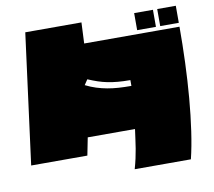

<svg xmlns="http://www.w3.org/2000/svg" viewBox="-84 -834 1088 976"><g transform="rotate(-10 460.0 -346.0)"><path d="M824 45H534Q542 17 547.5 -8Q553 -33 557 -57Q561 -81 564 -105Q567 -129 571 -156H327L309 -65H19L107 -737H397L392 -629H884Q884 -538 880.5 -444.5Q877 -351 869.5 -262.5Q862 -174 850.5 -95Q839 -16 824 45ZM884 -649H788V-737H884ZM766 -649H669V-737H766ZM376 -447 358 -420Q386 -406 413 -397.5Q440 -389 467.5 -384Q495 -379 525 -377Q555 -375 591 -375V-405Q555 -405 527 -407.5Q499 -410 474 -415Q449 -420 425.5 -428Q402 -436 376 -447Z"/></g></svg>

Font: ChangwonDangamAsac Bold
Style: Regular
Weight: 700
Designer: Choi Chi-young, Lee Youngbeen, Kim Jungjin, Yoon Jihee, Han Dohee
Foundry: YoonDesign Inc.
Version: Version 1.010;Build 20210623